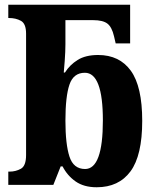

<svg xmlns="http://www.w3.org/2000/svg" viewBox="-20 -780 661 810"><path d="M388 10Q481 10 530.5 -57Q580 -124 580 -270Q580 -415 532 -481.5Q484 -548 394 -548Q341 -548 307.5 -527Q274 -506 254 -474H249Q250 -482 253 -522.5Q256 -563 256 -593V-695H373Q414 -695 433 -680.5Q452 -666 461 -627L468 -597H529V-760H15V-704H18Q47 -704 68.5 -692Q90 -680 90 -638V-126Q90 -80 68 -68Q46 -56 21 -56H15V0H205L236 -78H244Q264 -39 299 -14.5Q334 10 388 10ZM339 -67Q290 -67 273 -119.5Q256 -172 256 -271Q256 -373 273 -423Q290 -473 338 -473Q414 -473 414 -272Q414 -67 339 -67Z"/></svg>

Font: Noto Serif SemiCondensed Extra
Style: Regular
Weight: 800
Width: 4
Designer: Monotype Design Team
Foundry: Monotype Imaging Inc.
Version: Version 1.002